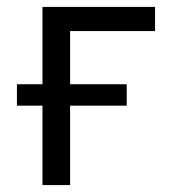

<svg xmlns="http://www.w3.org/2000/svg" viewBox="-20 -536 493 556"><path d="M103 0V-230H29V-292H103V-516H429V-446H183V-292H347V-230H183V0Z"/></svg>

Font: IBM Plex Sans
Style: Regular
Weight: 400
Designer: Mike Abbink, Paul van der Laan, Pieter van Rosmalen
Foundry: Bold Monday
Version: Version 3.201